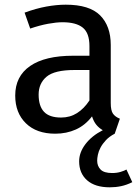

<svg xmlns="http://www.w3.org/2000/svg" viewBox="-20 -559 586 820"><path d="M453 -119Q453 -87 462.5 -73.5Q472 -60 492 -52L470 12Q447 24 432.5 39.5Q418 55 409.5 71Q401 87 398 102Q395 117 395 127Q395 150 409.5 165Q424 180 459 180Q479 180 495.5 175Q512 170 520 165L545 219Q521 231 497.5 236Q474 241 449 241Q386 241 352 211Q318 181 318 130Q318 92 345 56.5Q372 21 419 -3Q403 -12 391.5 -26Q380 -40 373 -62Q344 -24 304 -6Q264 12 216 12Q136 12 90.5 -32.5Q45 -77 45 -151Q45 -233 108.5 -277Q172 -321 293 -321H362V-362Q362 -418 333.5 -441Q305 -464 247 -464Q221 -464 185.5 -457.5Q150 -451 109 -437L85 -505Q134 -523 178 -531Q222 -539 261 -539Q362 -539 407.5 -493.5Q453 -448 453 -367ZM241 -57Q279 -57 309 -76Q339 -95 362 -130V-260H298Q213 -260 179 -231.5Q145 -203 145 -155Q145 -106 168 -81.5Q191 -57 241 -57Z"/></svg>

Font: Feura Sans
Style: Regular
Weight: 400
Designer: Carrois Corporate & Edenspiekermann
Foundry: Carrois Corporate GbR & Edenspiekermann AG
Version: Version 1.001